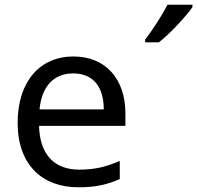

<svg xmlns="http://www.w3.org/2000/svg" viewBox="-20 -786 838 816"><path d="M798 -756V-766H692C669 -721 626 -655 597 -618V-606H655C702 -642 773 -719 798 -756ZM313 10C386 10 434 -1 489 -25V-102C433 -78 385 -65 317 -65C210 -65 149 -130 146 -251H513V-304C513 -450 429 -546 292 -546C150 -546 55 -440 55 -264C55 -85 160 10 313 10ZM148 -321C157 -417 207 -474 291 -474C380 -474 421 -412 421 -321Z"/></svg>

Font: Noto Sans Math
Style: Regular
Weight: 400
Designer: Monotype Design Team, Delve Withrington, Jeff Kellem
Foundry: Monotype Imaging Inc., Delve Fonts LLC
Version: Version 3.000